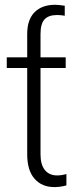

<svg xmlns="http://www.w3.org/2000/svg" viewBox="-20 -759 293 789"><path d="M250 -523.4V-479.5H146.5V-125Q146.5 -82 164.6 -60.1Q182.6 -38.1 214.8 -38.1Q233.4 -38.1 252.9 -43.9V2.9Q228 9.8 203.1 9.8Q151.9 9.8 121.8 -24.7Q91.8 -59.1 91.8 -125V-479.5H7.8V-523.4H91.8V-619.1Q91.8 -678.7 122.3 -709Q152.8 -739.3 206.1 -739.3Q220.7 -739.3 246.1 -735.4V-694.3Q230 -697.3 214.8 -697.3Q179.7 -697.3 163.1 -679.4Q146.5 -661.6 146.5 -619.1V-523.4Z"/></svg>

Font: Pretendard Std ExtraLight
Style: Regular
Weight: 200
Designer: Base glyphs from Inter by Rasmus Andersson; Hangeul glyphs from Noto Sans CJK(Source Han Sans) by Jang Soo-young and Kan
Foundry: Kil Hyung-jin
Version: Version 1.309